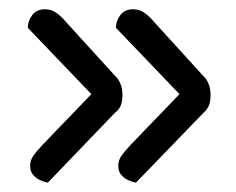

<svg xmlns="http://www.w3.org/2000/svg" viewBox="-20 -436 509 414"><path d="M230 -376Q230 -391 239.5 -403.5Q249 -416 267 -416Q281 -416 292 -408Q303 -400 312 -389L424 -266Q434 -251 434 -232Q434 -216 430 -207.5Q426 -199 419 -193L273 -42Q235 -51 235 -78Q235 -90 241.5 -99.5Q248 -109 262 -124L367 -233ZM40 -376Q40 -391 49.5 -403.5Q59 -416 77 -416Q91 -416 102 -408Q113 -400 122 -389L234 -266Q244 -251 244 -232Q244 -216 240 -207.5Q236 -199 228 -193L83 -42Q45 -51 45 -78Q45 -90 51.5 -99.5Q58 -109 72 -124L177 -233Z"/></svg>

Font: Baloo Bhai 2
Style: Regular
Weight: 400
Designer: Supriya Tembe, Noopur Datye and Ek Type
Foundry: Ek Type
Version: Version 1.640;PS 1.000;hotconv 16.6.51;makeotf.lib2.5.65220;